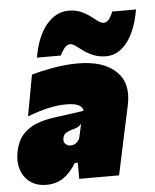

<svg xmlns="http://www.w3.org/2000/svg" viewBox="-63 -804 699 864"><g transform="rotate(-5 286.5 -372.0)"><path d="M113 14Q68 14 38.2 -8.2Q8.5 -30.5 -2.8 -67.8Q-14 -105 -4 -150Q6 -196.5 31.5 -223.8Q57 -251 92.8 -264.8Q128.5 -278.5 169 -284L306 -303Q309 -314.5 292.2 -326.8Q275.5 -339 231 -339Q191.5 -339 147 -328.5Q102.5 -318 56 -300L90 -486Q130 -497.5 187.2 -507.8Q244.5 -518 300 -518Q414 -518 471.2 -464Q528.5 -410 508 -313Q502 -285.5 496.8 -260.2Q491.5 -235 486 -211L481 -187.5Q472 -145.5 462.2 -99.2Q452.5 -53 441 0H261V-73H247Q222.5 -31 189.5 -8.5Q156.5 14 113 14ZM235 -153Q249.5 -153 258.8 -159.8Q268 -166.5 276 -179L291 -246Q283 -237 274 -232.2Q265 -227.5 247 -223Q235 -219.5 222 -212.5Q209 -205.5 206 -188Q203 -171 213 -162Q223 -153 235 -153ZM431 -539Q398.5 -539 373.5 -549.2Q348.5 -559.5 330 -573Q311.5 -586.5 297.8 -596.8Q284 -607 274 -607Q257 -607 244.8 -590Q232.5 -573 227 -560H119Q135.5 -655.5 178.5 -706.8Q221.5 -758 279 -758Q310.5 -758 334 -747.8Q357.5 -737.5 375.2 -724Q393 -710.5 406.8 -700.2Q420.5 -690 432 -690Q448 -690 459.2 -707.2Q470.5 -724.5 474 -737H582Q565.5 -642 525.2 -590.5Q485 -539 431 -539Z"/></g></svg>

Font: Commissioner Black
Style: Italic
Weight: 900
Italic angle: -12°
Designer: Kostas Bartsokas
Foundry: Kostas Bartsokas
Version: Version 1.000; ttfautohint (v1.8.3)